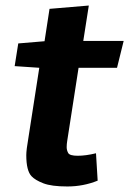

<svg xmlns="http://www.w3.org/2000/svg" viewBox="-20 -661 467 694"><path d="M223 -152Q221 -140 221 -129Q221 -118 226.5 -108Q232 -98 261 -98Q290 -98 327 -107L333 -8Q281 13 223.5 13Q166 13 136.5 1.5Q107 -10 94 -24Q75 -44 75 -100Q75 -119 83 -165L122 -416L33 -422L46 -504L141 -512L159 -629L301 -641L281 -513H427L403 -416H264Z"/></svg>

Font: Rambla
Style: Bold Italic
Weight: 700
Italic angle: -12°
Designer: Martin Sommaruga
Foundry: Martin Sommaruga
Version: Version 1.001